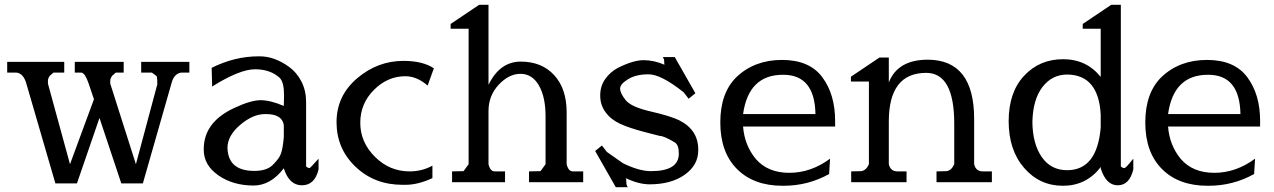

<svg xmlns="http://www.w3.org/2000/svg" viewBox="-20 -760 5317 801"><path d="M50 -457H10V-502H248V-457H203L188 -444Q180 -433 180 -424V-411L272 -75L372 -346L350 -411Q335 -455 320 -457H292V-502H496V-457H463L448 -444Q440 -433 440 -424V-411L547 -75L637 -411H636V-423Q636 -432 634 -442L614 -457H569V-502H770V-457H735Q705 -452 695 -411L576 5H486L395 -268L301 5H211L90 -411Q78 -453 50 -457Z M1309 -53Q1293 13 1239.5 13Q1186 13 1164 -58Q1109 14 1038 14Q952 14 891 -28.5Q830 -71 830 -135V-138Q830 -250 956 -309Q1026 -342 1067 -342Q1108 -342 1164 -318L1165 -362Q1165 -417 1147 -435Q1108 -471 1044 -471Q980 -471 865 -399L863 -477Q959 -525 1059 -525H1064Q1125 -525 1186 -481Q1218 -458 1237.5 -420Q1257 -382 1257 -335V-66Q1263 -59 1272 -59Q1274 -59 1309 -98ZM1164 -239Q1156 -284 1091 -284H1085Q1035 -284 982 -239Q929 -194 929 -143Q929 -136 930 -129Q940 -47 1041 -47Q1093 -47 1118 -72Q1143 -97 1150 -114Q1157 -131 1160.5 -157Q1164 -183 1164 -191Z M1784 -69V-17Q1724 11 1672 11H1659Q1542 11 1463 -64.5Q1384 -140 1384 -250Q1384 -360 1469.5 -433Q1555 -506 1663 -506Q1744 -506 1790 -475L1764 -403Q1719 -442 1671 -442Q1597 -442 1540 -385Q1483 -328 1483 -247.5Q1483 -167 1544 -106Q1605 -45 1689 -45Q1741 -45 1784 -69Z M2018 -406Q2065 -503 2152.5 -503Q2240 -503 2292 -446.5Q2344 -390 2344 -291V-75Q2351 -45 2370 -45H2413V0H2187V-45L2235 -46Q2238 -50 2256 -75V-274Q2256 -356 2228 -404Q2200 -452 2151.5 -452Q2103 -452 2060.5 -406.5Q2018 -361 2018 -297V-75Q2025 -45 2044 -45H2087V0H1866V-45L1914 -46Q1917 -50 1935 -75V-640H1860V-660L1979 -740H2018Z M2696 -46Q2812 -46 2812 -119Q2812 -156 2795 -166Q2750 -193 2732 -193Q2731 -193 2668 -209.5Q2605 -226 2567 -243.5Q2529 -261 2506.5 -291.5Q2484 -322 2484 -361.5Q2484 -401 2505 -430.5Q2526 -460 2558 -477Q2622 -509 2665 -509Q2708 -509 2752 -490Q2751 -494 2751 -503.5Q2751 -513 2745 -522H2795L2881 -371L2853 -348L2832 -375Q2738 -450 2685.5 -450Q2633 -450 2600 -429.5Q2567 -409 2567 -390.5Q2567 -372 2589.5 -343Q2612 -314 2694.5 -295Q2777 -276 2814 -258Q2893 -218 2893 -136V-133Q2893 -71 2836.5 -31Q2780 9 2690 9Q2645 9 2590 -17L2591 -15L2593 -12H2592Q2593 -9 2593 1.5Q2593 12 2599 21H2549L2463 -130L2491 -153L2512 -126L2579 -79Q2646 -46 2696 -46Z M3439 -34Q3351 15 3249 15Q3247 15 3245 15Q3124 15 3054.5 -55Q2985 -125 2985 -249Q2985 -373 3053 -439Q3128 -510 3242.5 -510Q3357 -510 3410.5 -438Q3464 -366 3464 -256V-232H3080Q3086 -154 3133 -97Q3183 -39 3273 -39Q3363 -39 3443 -98ZM3382 -284Q3379 -448 3248 -448H3246Q3103 -448 3080 -284Z M3688 -416Q3725 -511 3851 -511Q4044 -510 4044 -264V-75Q4051 -45 4080 -45H4118V0H3887V-45L3930 -46Q3950 -50 3961 -75V-244Q3961 -456 3844 -456Q3688 -456 3688 -253V-75Q3695 -45 3724 -45H3762V0H3531V-45L3574 -46Q3594 -50 3605 -75V-420H3530V-440L3649 -520H3688Z M4572 -439V-640H4497V-660L4616 -740H4656V-66Q4662 -59 4671 -59Q4677 -59 4708 -98V-53Q4692 13 4643 13Q4594 13 4572 -58L4573 -61L4572 -63Q4512 15 4414.5 15Q4317 15 4252.5 -59.5Q4188 -134 4188 -254.5Q4188 -375 4252.5 -444Q4317 -513 4415 -513Q4513 -513 4572 -439ZM4432 -50Q4557 -50 4572 -228V-282Q4563 -448 4432 -449Q4369 -449 4329 -397Q4289 -345 4287 -251Q4288 -160 4326 -105Q4364 -50 4432 -50Z M5212 -34Q5124 15 5022 15Q5020 15 5018 15Q4897 15 4827.5 -55Q4758 -125 4758 -249Q4758 -373 4826 -439Q4901 -510 5015.5 -510Q5130 -510 5183.5 -438Q5237 -366 5237 -256V-232H4853Q4859 -154 4906 -97Q4956 -39 5046 -39Q5136 -39 5216 -98ZM5155 -284Q5152 -448 5021 -448H5019Q4876 -448 4853 -284Z"/></svg>

Font: Sawarabi Mincho
Style: Regular
Weight: 400
Version: Version 1.00